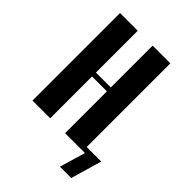

<svg xmlns="http://www.w3.org/2000/svg" viewBox="-183 -575 766 766"><g transform="rotate(45 200.0 -192.5)"><path d="M134 -494V-258H218V-494H318V0H218V-236H134V0H34V-494ZM298 109 330 0H317V-22H400L362 109Z"/></g></svg>

Font: Moniqa Extra Bold Narrow Heading
Style: Regular
Weight: 800
Width: 4
Designer: Rajesh Rajput
Foundry: Rajesh Rajput
Version: Version 1.000;December 15, 2022;FontCreator 14.0.0.2794 32-b